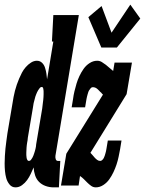

<svg xmlns="http://www.w3.org/2000/svg" viewBox="-47 -800 625 828"><path d="M20 8Q4 8 -6 -4.5Q-16 -17 -20 -31.5Q-24 -46 -25.5 -62Q-27 -78 -27 -94.5Q-27 -111 -26 -127Q-25 -143 -23.5 -159.5Q-22 -176 -19.5 -192Q-17 -208 -15 -225L7 -355Q9 -368 11.5 -381.5Q14 -395 17.5 -408.5Q21 -422 25.5 -435Q30 -448 35.5 -461Q41 -474 47.5 -486.5Q54 -499 64 -510.5Q74 -522 86.5 -530Q99 -538 112 -538Q125 -538 134 -529.5Q143 -521 147 -508.5Q151 -496 153 -483.5Q155 -471 156 -458L183 -621H177L183 -735H293L192 -128Q191 -120 193.5 -113Q196 -106 203 -106H213L207 8H184Q166 8 149.5 2Q133 -4 121.5 -15.5Q110 -27 104.5 -43.5Q99 -60 98 -78Q92 -64 85.5 -50Q79 -36 70 -23.5Q61 -11 48 -1.5Q35 8 20 8ZM78 -106Q83 -106 86.5 -110.5Q90 -115 92.5 -119.5Q95 -124 97 -129Q99 -134 100.5 -139Q102 -144 103.5 -148.5Q105 -153 106 -158Q107 -163 108 -168Q109 -173 109 -178L131 -308Q132 -314 133 -320Q134 -326 135 -332Q136 -338 136.5 -344.5Q137 -351 138 -357Q139 -363 139.5 -369Q140 -375 140.5 -381Q141 -387 141 -393Q141 -399 141 -405Q141 -411 139.5 -418Q138 -425 133 -425Q128 -425 124.5 -420.5Q121 -416 118 -411.5Q115 -407 113 -402.5Q111 -398 109 -393Q107 -388 105.5 -383.5Q104 -379 103 -374Q102 -369 100.5 -364.5Q99 -360 98 -355Q97 -350 96.5 -345.5Q96 -341 95 -336L73 -206Q73 -201 72 -195.5Q71 -190 70 -184.5Q69 -179 68.5 -174Q68 -169 67.5 -163.5Q67 -158 67 -152.5Q67 -147 66.5 -142Q66 -137 66.5 -131.5Q67 -126 67.5 -121Q68 -116 70.5 -111Q73 -106 78 -106ZM390 -595 334 -726 391 -774 434 -659 515 -780 558 -720 457 -595ZM366 8Q355 8 346 1.5Q337 -5 329.5 -12.5Q322 -20 314.5 -27.5Q307 -35 298 -41L292 0H216L239 -137L397 -392Q395 -394 392.5 -396.5Q390 -399 388 -402H387Q380 -410 372 -417Q364 -424 353 -424Q348 -424 344.5 -420Q341 -416 338 -411.5Q335 -407 333.5 -402Q332 -397 330.5 -392Q329 -387 328 -382.5Q327 -378 326 -373L320 -337H262L268 -373Q270 -389 274 -406Q278 -423 283 -439.5Q288 -456 295.5 -472Q303 -488 313.5 -503Q324 -518 339.5 -528Q355 -538 372 -538Q383 -538 392 -532.5Q401 -527 409.5 -520.5Q418 -514 425.5 -507Q433 -500 441 -494L447 -530H522L499 -394L343 -141Q348 -136 352.5 -130.5Q357 -125 361.5 -120Q366 -115 372 -110.5Q378 -106 385 -106Q390 -106 394 -110Q398 -114 400.5 -118.5Q403 -123 404.5 -128Q406 -133 407.5 -138Q409 -143 410 -147.5Q411 -152 412 -158L418 -194H477L471 -157Q468 -141 464.5 -124Q461 -107 455.5 -90.5Q450 -74 442.5 -58Q435 -42 424.5 -27Q414 -12 398.5 -2Q383 8 366 8Z"/></svg>

Font: Iosevka Slab Heavy
Style: Italic
Weight: 900
Italic angle: -9°
Monospace: yes
Designer: Belleve Invis
Foundry: Belleve Invis
Version: Version 11.1.0; ttfautohint (v1.8.3)